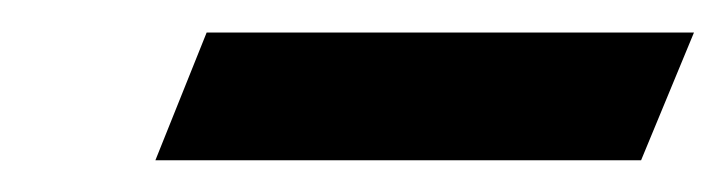

<svg xmlns="http://www.w3.org/2000/svg" viewBox="-20 -796 446 118"><path d="M75.5 -697.5 107 -776H406.5L374 -697.5Z"/></svg>

Font: Libre Caslon Text Medium Italic
Style: Regular
Weight: 500
Italic angle: -22.583°
Designer: Pablo Impallari, Rodrigo Fuenzalida, Katja Schimmel
Foundry: Pablo Impallari, Rodrigo Fuenzalida
Version: Version 2.000